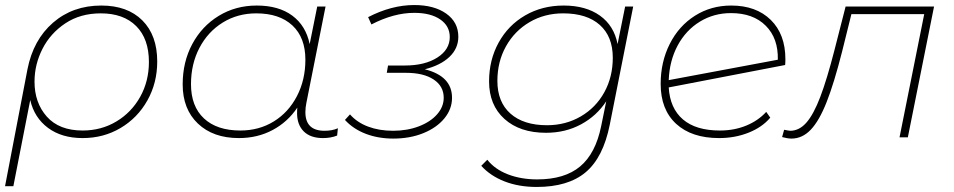

<svg xmlns="http://www.w3.org/2000/svg" viewBox="-22 -545 3787 762"><path d="M602 -301Q602 -216 563 -146.5Q524 -77 456.5 -37Q389 3 306 3Q223 3 168.5 -37.5Q114 -78 98 -148L31 194H-2L87 -270Q110 -387 188.5 -455Q267 -523 380 -523Q484 -523 543 -464Q602 -405 602 -301ZM569 -299Q569 -391 518.5 -441.5Q468 -492 378 -492Q297 -492 237.5 -452.5Q178 -413 146.5 -351Q115 -289 115 -221Q115 -137 164 -82Q213 -27 306 -27Q380 -27 440 -63Q500 -99 534.5 -161Q569 -223 569 -299Z M1319 -36 1316 -7Q1291 3 1260 3Q1210 3 1183.5 -23.5Q1157 -50 1157 -96Q1157 -111 1158 -118Q1120 -61 1060 -29Q1000 3 926 3Q824 3 763.5 -54.5Q703 -112 703 -210Q703 -299 741 -370Q779 -441 846 -482Q913 -523 997 -523Q1084 -523 1138 -483Q1192 -443 1207 -370L1237 -519H1270L1194 -137Q1190 -118 1190 -100Q1190 -26 1266 -26Q1297 -26 1319 -36ZM1190 -308Q1190 -396 1138.5 -444Q1087 -492 995 -492Q921 -492 862 -455.5Q803 -419 769.5 -355Q736 -291 736 -211Q736 -123 787.5 -75Q839 -27 932 -27Q1006 -27 1064.5 -63Q1123 -99 1156.5 -163.5Q1190 -228 1190 -308Z M1772 -157Q1772 -112 1741.5 -75Q1711 -38 1658 -16.5Q1605 5 1539 5Q1479 5 1429.5 -14Q1380 -33 1347 -69L1367 -91Q1395 -59 1439 -42.5Q1483 -26 1538 -26Q1594 -26 1640 -43.5Q1686 -61 1712.5 -91Q1739 -121 1739 -157Q1739 -203 1699 -229.5Q1659 -256 1589 -256H1513L1518 -285H1585Q1664 -285 1713.5 -316.5Q1763 -348 1763 -398Q1763 -442 1725 -468Q1687 -494 1622 -494Q1541 -494 1452 -448L1439 -477Q1532 -525 1622 -525Q1701 -525 1749 -491Q1797 -457 1797 -399Q1797 -353 1762 -319.5Q1727 -286 1664 -270Q1772 -243 1772 -157Z M2491 -519 2398 -50Q2372 80 2302.5 138.5Q2233 197 2108 197Q2037 197 1980.5 175Q1924 153 1888 113L1912 89Q1942 127 1994 147Q2046 167 2110 167Q2219 167 2280.5 115.5Q2342 64 2364 -45L2384 -143Q2346 -85 2284 -51.5Q2222 -18 2145 -18Q2041 -18 1980 -73Q1919 -128 1919 -222Q1919 -307 1957 -376Q1995 -445 2062.5 -484Q2130 -523 2215 -523Q2303 -523 2359 -483Q2415 -443 2429 -370L2459 -519ZM2410 -316Q2410 -400 2358.5 -446Q2307 -492 2213 -492Q2139 -492 2079.5 -457Q2020 -422 1986 -361Q1952 -300 1952 -224Q1952 -140 2004 -94Q2056 -48 2149 -48Q2223 -48 2283 -83Q2343 -118 2376.5 -179Q2410 -240 2410 -316Z M3095 -310Q3095 -295 3094 -287L2632 -198Q2637 -115 2688.5 -71Q2740 -27 2835 -27Q2892 -27 2939.5 -46.5Q2987 -66 3019 -101L3035 -78Q3003 -40 2949 -18.5Q2895 3 2832 3Q2723 3 2661.5 -53.5Q2600 -110 2600 -212Q2600 -299 2636 -370.5Q2672 -442 2736 -482.5Q2800 -523 2880 -523Q2979 -523 3037 -466Q3095 -409 3095 -310ZM2632 -227 3065 -308Q3067 -393 3017 -443Q2967 -493 2879 -493Q2811 -493 2755.5 -459Q2700 -425 2667.5 -364.5Q2635 -304 2632 -227Z M3685 -519 3581 0H3548L3646 -489H3357L3320 -340Q3288 -214 3258.5 -139.5Q3229 -65 3195.5 -30Q3162 5 3119 5Q3104 5 3082 -1L3090 -30Q3110 -26 3114 -26Q3150 -26 3178.5 -58.5Q3207 -91 3233.5 -160.5Q3260 -230 3290 -347L3334 -519Z"/></svg>

Font: Montserrat Alternates ExLight
Style: Italic
Weight: 275
Italic angle: -11.3°
Designer: Julieta Ulanovsky
Foundry: Julieta Ulanovsky
Version: Version 7.200